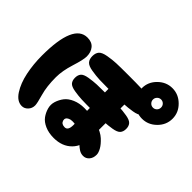

<svg xmlns="http://www.w3.org/2000/svg" viewBox="-177 -1086 1328 1328"><g transform="rotate(45 486.5 -422.5)"><path d="M485 -10Q568 -10 617.5 -60Q667 -110 667 -202Q667 -329 667.5 -429Q668 -529 668 -535Q668 -560 644 -575Q620 -590 590.5 -590.5Q561 -591 537 -576.5Q513 -562 513 -535Q513 -478 514.5 -391.5Q516 -305 517.5 -239.5Q519 -174 519 -170Q519 -116 487 -116Q455 -116 447 -141Q440 -166 466 -178Q478 -184 496 -184Q530 -184 558 -172Q586 -160 604.5 -142.5Q623 -125 640 -107.5Q657 -90 676 -78Q695 -66 717 -66Q743 -66 760.5 -86Q778 -106 778 -138Q778 -158 763 -184.5Q748 -211 717 -239.5Q686 -268 626.5 -287.5Q567 -307 490 -307Q442 -307 403.5 -290.5Q365 -274 345 -248Q325 -222 315 -190.5Q305 -159 314 -127Q323 -95 342 -69Q361 -43 398.5 -26.5Q436 -10 485 -10ZM173 -10Q198 -10 217 -30Q236 -50 236 -79Q236 -99 217.5 -163.5Q199 -228 199 -318Q199 -381 224 -460Q249 -539 249 -571Q249 -613 226.5 -640Q204 -667 160 -667Q25 -667 25 -356Q25 -271 41 -194Q57 -117 91.5 -63.5Q126 -10 173 -10ZM435 -335.5Q469 -334 545 -334Q621 -334 655 -335.5Q689 -337 728.5 -343.5Q768 -350 782 -366Q796 -382 796 -409Q796 -436 782 -452Q768 -468 728.5 -474.5Q689 -481 655 -482.5Q621 -484 545 -484Q469 -484 435 -482.5Q401 -481 361.5 -474.5Q322 -468 308.5 -452Q295 -436 295 -409Q295 -382 308.5 -366Q322 -350 361.5 -343.5Q401 -337 435 -335.5ZM545 -518Q628 -518 664 -519.5Q700 -521 743 -528Q786 -535 801 -552.5Q816 -570 816 -600Q816 -630 801 -647.5Q786 -665 743 -672.5Q700 -680 664 -681.5Q628 -683 545 -683Q463 -683 426.5 -681.5Q390 -680 347 -672.5Q304 -665 289 -647.5Q274 -630 274 -600Q274 -570 289 -552.5Q304 -535 347 -528Q390 -521 426.5 -519.5Q463 -518 545 -518ZM973 -686Q973 -746 928 -790.5Q883 -835 823 -835Q763 -835 718 -790.5Q673 -746 673 -686Q673 -625 718 -580.5Q763 -536 823 -536Q883 -536 928 -580.5Q973 -625 973 -686ZM823 -644Q806 -644 794.5 -656Q783 -668 783 -684Q783 -700 794.5 -712Q806 -724 823 -724Q839 -724 850.5 -712.5Q862 -701 862 -684Q862 -667 850.5 -655.5Q839 -644 823 -644Z"/></g></svg>

Font: Cherry Bomb
Style: Regular
Weight: 400
Designer: satsuyako
Foundry: satsuyako
Version: Version 4.0